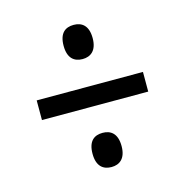

<svg xmlns="http://www.w3.org/2000/svg" viewBox="-81 -683 627 651"><g transform="rotate(-15 232.5 -357.5)"><path d="M233 -487C261 -487 284 -503 284 -547C284 -592 261 -607 233 -607C204 -607 182 -592 182 -547C182 -503 204 -487 233 -487ZM46 -323H419V-392H46ZM233 -108C261 -108 284 -124 284 -168C284 -213 261 -228 233 -228C204 -228 182 -213 182 -168C182 -124 204 -108 233 -108Z"/></g></svg>

Font: Noto Serif Thai Condensed
Style: Bold
Weight: 700
Width: 3
Designer: Monotype Design Team
Foundry: Monotype Imaging Inc.
Version: Version 2.002